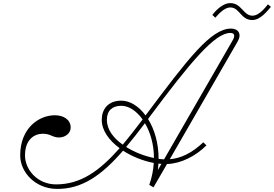

<svg xmlns="http://www.w3.org/2000/svg" viewBox="-20 -1206 1764 1236"><path d="M341 10C508 14 637 -80 772 -236C831 -198 901 -170 970 -157C967 -112 958 -64 941 -16L968 0L1055 -150C1145 -153 1238 -200 1309 -270L1289 -290C1212 -218 1143 -187 1073 -181L1510 -939C1538 -988 1514 -1022 1467 -1022C1338 -1022 1191 -829 917 -463C873 -523 816 -558 761 -558C674 -558 635 -501 635 -435C635 -366 682 -302 750 -252C619 -104 499 -19 341 -19C220 -19 141 -115 141 -205C141 -309 201 -344 254 -345C305 -346 317 -321 360 -321C399 -321 435 -347 435 -385C435 -436 389 -464 333 -464C229 -464 110 -380 110 -206C110 -96 208 7 341 10ZM668 -435C668 -495 704 -525 761 -525C809 -525 859 -492 898 -437C853 -378 811 -323 770 -275C710 -317 668 -372 668 -435ZM792 -260C831 -306 871 -358 913 -413C948 -354 971 -276 971 -189C912 -201 847 -225 792 -260ZM933 -440C1210 -812 1363 -994 1463 -994C1487 -994 1497 -979 1477 -945L1036 -180C1025 -181 1013 -182 1001 -183C1001 -286 974 -374 933 -440ZM996 -111C998 -125 999 -139 1000 -153L1019 -151ZM1347 -1110 1366 -1092C1371 -1095 1416 -1158 1463 -1158C1523 -1158 1530 -1077 1604 -1077C1656 -1077 1699 -1133 1724 -1162L1705 -1178C1700 -1175 1655 -1105 1605 -1105C1546 -1105 1536 -1186 1462 -1186C1410 -1186 1361 -1129 1347 -1110Z"/></svg>

Font: Louise
Style: Regular
Weight: 400
Designer: Ange Degheest & Luna Delabre & Camille Depalle
Foundry: Velvetyne Type Foundry
Version: Version 1.000;FEAKit 1.0